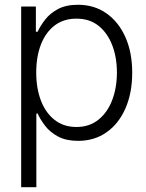

<svg xmlns="http://www.w3.org/2000/svg" viewBox="-20 -573 608 797"><path d="M67.9 204.1V-545.9H128.9V-441.4H136.2Q147.5 -465.8 167.5 -491.7Q187.5 -517.6 220.7 -535.4Q253.9 -553.2 303.7 -553.2Q371.1 -553.2 421.6 -517.8Q472.2 -482.4 500.5 -418.9Q528.8 -355.5 528.8 -271.5Q528.8 -187 500.7 -123Q472.7 -59.1 422.1 -23.7Q371.6 11.7 304.2 11.7Q254.9 11.7 221.4 -6.1Q188 -23.9 167.7 -50.3Q147.5 -76.7 136.2 -101.6H130.9V204.1ZM297.4 -45.9Q351.1 -45.9 388.7 -76.2Q426.3 -106.4 445.8 -157.7Q465.3 -209 465.3 -272Q465.3 -335 445.8 -385.5Q426.3 -436 389.2 -465.8Q352.1 -495.6 297.4 -495.6Q243.7 -495.6 206.5 -467Q169.4 -438.5 149.9 -388.2Q130.4 -337.9 130.4 -272Q130.4 -206.5 149.9 -155.5Q169.4 -104.5 206.8 -75.2Q244.1 -45.9 297.4 -45.9Z"/></svg>

Font: Inter Tight Light
Style: Regular
Weight: 300
Designer: Rasmus Andersson
Foundry: rsms
Version: Version 3.004